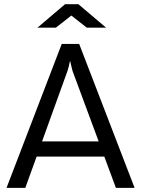

<svg xmlns="http://www.w3.org/2000/svg" viewBox="-20 -914 685 934"><path d="M251.5 -779.3H162.1L296.4 -893.6H361.3L496.1 -779.3H402.3L327.1 -838.4ZM487.3 -152.3H158.2L103 0H11.7L280.3 -700.2H365.2L634.8 0H543.9ZM460 -226.1 333 -568.4Q331.1 -576.2 327.6 -590.1Q324.2 -604 321.8 -615.2H319.8Q318.8 -607.9 314.5 -590.3Q310.1 -572.8 308.1 -568.4L184.6 -226.1Z"/></svg>

Font: Selawik
Style: Regular
Weight: 400
Designer: Aaron Bell
Foundry: Microsoft Corporation
Version: Version 1.01